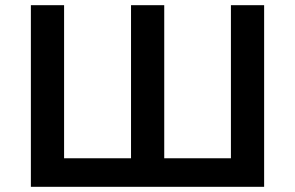

<svg xmlns="http://www.w3.org/2000/svg" viewBox="-20 -720 1137 740"><path d="M998 -700V0H99V-700H227V-110H485V-700H613V-110H870V-700Z"/></svg>

Font: CMG Sans SemiBold
Style: Regular
Weight: 600
Designer: Julieta Ulanovsky
Foundry: Julieta Ulanovsky
Version: Version 7.200